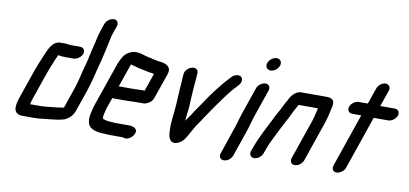

<svg xmlns="http://www.w3.org/2000/svg" viewBox="-76 -1007 2878 1350"><g transform="rotate(10 1363.5 -331.5)"><path d="M441 -521H377C357 -521 345 -526 326 -526C323 -525 319 -525 314 -525H299C251 -525 225 -477 207 -433C186 -382 166 -338 147 -282L82 -93C58 -24 59 28 127 28H207C217 28 228 28 239 27C297 19 355 18 410 4C441 -3 476 -33 488 -67L543 -226C570 -305 582 -375 604 -450C616 -498 625 -546 636 -592C641 -613 642 -629 650 -651L670 -708C678 -732 665 -753 641 -753C617 -753 588 -732 580 -708L561 -652C548 -614 544 -581 534 -544C521 -498 515 -453 501 -404C484 -347 474 -288 453 -226L403 -80C378 -75 357 -72 331 -70C299 -68 271 -62 238 -62H164C166 -68 167 -73 169 -80C169 -84 170 -88 172 -93L237 -282C248 -313 256 -335 267 -361L281 -395C286 -406 290 -416 294 -425C295 -428 297 -432 299 -436H300C312 -433 330 -431 346 -431H410C434 -431 463 -452 471 -476C479 -500 465 -521 441 -521Z M859 -294H765C762 -294 759 -294 756 -293L810 -449C811 -451 811 -455 814 -460C827 -456 837 -456 849 -451C882 -441 919 -436 953 -428L970 -426C974 -425 978 -424 983 -423H985L941 -296H922C909 -296 874 -294 859 -294ZM891 -206H945C956 -205 968 -209 984 -218C1000 -227 1011 -240 1017 -257L1081 -441C1096 -490 1059 -511 1012 -515L996 -517L981 -520C962 -523 943 -530 923 -533C894 -539 870 -552 835 -552C800 -552 765 -531 747 -503C739 -491 726 -465 720 -449L614 -142C610 -129 606 -118 604 -108C594 -70 587 -40 593 -14C598 35 650 52 721 52C732 52 740 54 751 54H843C848 54 851 56 855 57C878 65 909 45 921 25C948 -18 912 -36 874 -36H773C766 -37 760 -38 752 -38C748 -38 743 -38 737 -39C717 -39 703 -45 688 -49C687 -54 683 -65 686 -74C691 -96 695 -118 704 -143L726 -205C729 -204 731 -204 734 -204H828C843 -204 877 -206 891 -206Z M1190 -459C1188 -442 1187 -427 1187 -409C1179 -328 1180 -249 1170 -167C1166 -142 1166 -124 1164 -102C1161 -76 1165 -49 1165 -27C1168 3 1184 46 1236 24C1275 7 1287 -23 1310 -63C1322 -82 1334 -110 1348 -127C1367 -152 1376 -171 1395 -197C1411 -221 1429 -248 1444 -269C1487 -328 1526 -387 1574 -436L1585 -448C1608 -472 1605 -499 1591 -510C1573 -524 1540 -513 1524 -495L1513 -483C1499 -468 1493 -462 1481 -448L1463 -426C1421 -374 1383 -323 1346 -265C1330 -242 1307 -211 1294 -187C1282 -170 1270 -155 1259 -137C1261 -153 1260 -166 1263 -184C1267 -211 1268 -224 1270 -249L1271 -283C1274 -330 1277 -390 1282 -436C1282 -464 1293 -494 1274 -508C1247 -528 1194 -498 1190 -459Z M1709 -448 1646 -265C1629 -217 1619 -170 1601 -123L1544 45C1535 70 1549 90 1574 90C1599 90 1625 70 1634 45L1691 -121C1709 -168 1719 -217 1736 -265L1799 -448C1807 -472 1794 -493 1770 -493C1746 -493 1717 -472 1709 -448ZM1756 -637C1747 -611 1762 -589 1788 -589C1813 -589 1839 -609 1848 -634C1857 -660 1843 -682 1817 -682C1792 -682 1765 -662 1756 -637Z M1841 -7 1851 -34C1853 -39 1855 -47 1860 -58C1863 -68 1867 -77 1871 -85C1890 -126 1915 -174 1935 -214C1952 -249 1975 -286 1990 -321C2000 -342 2011 -362 2023 -382C2023 -383 2024 -384 2025 -385H2162C2162 -383 2160 -375 2160 -373L2154 -349C2149 -331 2146 -312 2139 -292L2041 -8C2033 16 2046 37 2070 37C2094 37 2123 16 2131 -8L2228 -291C2242 -331 2250 -371 2258 -407C2270 -452 2256 -475 2210 -475H2034C1996 -478 1964 -447 1947 -413C1946 -411 1945 -408 1943 -404C1935 -392 1930 -382 1924 -370C1918 -357 1910 -344 1904 -330L1897 -318C1888 -303 1874 -277 1866 -259C1831 -187 1789 -115 1761 -34L1751 -7C1743 17 1757 38 1781 38C1805 38 1833 17 1841 -7Z M2542 -594 2502 -479H2437C2413 -479 2384 -458 2376 -434C2368 -410 2382 -389 2406 -389H2471L2340 -8C2332 16 2344 37 2368 37C2392 37 2422 16 2430 -8L2560 -387H2664C2688 -387 2717 -408 2725 -432C2733 -456 2719 -477 2695 -477H2591L2632 -594C2640 -618 2625 -639 2601 -639C2577 -639 2550 -618 2542 -594Z"/></g></svg>

Font: Electronic
Style: BlkSuIt
Weight: 900
Version: Version 1.011